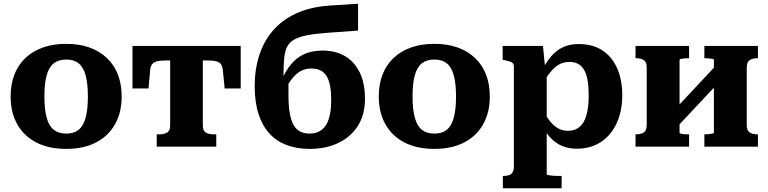

<svg xmlns="http://www.w3.org/2000/svg" viewBox="-20 -786 4115 1029"><path d="M632 -269Q632 -183 596.5 -120Q561 -57 494.5 -22.5Q428 12 335 12Q241 12 174.5 -22.5Q108 -57 72.5 -120Q37 -183 37 -269Q37 -334 57 -386Q77 -438 116 -475Q155 -512 210 -531.5Q265 -551 335 -551Q405 -551 459.5 -531.5Q514 -512 553 -475Q592 -438 612 -386Q632 -334 632 -269ZM218 -269Q218 -200 230 -155.5Q242 -111 268 -90.5Q294 -70 335 -70Q376 -70 401.5 -90.5Q427 -111 439 -155.5Q451 -200 451 -269Q451 -338 439 -382Q427 -426 401.5 -446.5Q376 -467 335 -467Q294 -467 268 -446.5Q242 -426 230 -382Q218 -338 218 -269Z M984 -462V-540H1270V-312H1184L1174 -413Q1172 -431 1164 -442Q1156 -453 1138.5 -457.5Q1121 -462 1091 -462ZM975 -462H869Q839 -462 821.5 -457.5Q804 -453 795.5 -442Q787 -431 785 -413L776 -312H690V-540H975ZM1067 -114Q1067 -86 1082.5 -76Q1098 -66 1125 -66H1139V0H820V-66H834Q861 -66 876.5 -76Q892 -86 892 -114V-540H1067Z M1745 -756 1899 -766V-622L1745 -611Q1674 -606 1628.5 -597.5Q1583 -589 1556 -573.5Q1529 -558 1517 -531.5Q1505 -505 1502 -462.5Q1499 -420 1499 -358L1526 -370Q1526 -353 1526 -337Q1526 -321 1526 -306Q1526 -291 1526 -276Q1526 -221 1532.5 -182Q1539 -143 1552.5 -118Q1566 -93 1588 -81.5Q1610 -70 1640 -70Q1678 -70 1704 -90Q1730 -110 1742.5 -149.5Q1755 -189 1755 -249Q1755 -306 1745 -343.5Q1735 -381 1711 -400Q1687 -419 1648 -419Q1619 -419 1593.5 -406Q1568 -393 1545.5 -364.5Q1523 -336 1498 -292L1487 -353Q1510 -405 1539.5 -441Q1569 -477 1610.5 -496Q1652 -515 1709 -515Q1778 -515 1828.5 -485.5Q1879 -456 1907.5 -398.5Q1936 -341 1936 -257Q1936 -170 1897 -110Q1858 -50 1791.5 -19Q1725 12 1640 12Q1571 12 1516.5 -8.5Q1462 -29 1424 -70.5Q1386 -112 1365.5 -175.5Q1345 -239 1345 -324Q1345 -414 1369.5 -490Q1394 -566 1443.5 -623Q1493 -680 1568.5 -714.5Q1644 -749 1745 -756Z M2605 -269Q2605 -183 2569.5 -120Q2534 -57 2467.5 -22.5Q2401 12 2308 12Q2214 12 2147.5 -22.5Q2081 -57 2045.5 -120Q2010 -183 2010 -269Q2010 -334 2030 -386Q2050 -438 2089 -475Q2128 -512 2183 -531.5Q2238 -551 2308 -551Q2378 -551 2432.5 -531.5Q2487 -512 2526 -475Q2565 -438 2585 -386Q2605 -334 2605 -269ZM2191 -269Q2191 -200 2203 -155.5Q2215 -111 2241 -90.5Q2267 -70 2308 -70Q2349 -70 2374.5 -90.5Q2400 -111 2412 -155.5Q2424 -200 2424 -269Q2424 -338 2412 -382Q2400 -426 2374.5 -446.5Q2349 -467 2308 -467Q2267 -467 2241 -446.5Q2215 -426 2203 -382Q2191 -338 2191 -269Z M2990 223H2675V157H2678Q2696 157 2708.5 152.5Q2721 148 2727.5 137Q2734 126 2734 107V-431Q2734 -441 2728.5 -447Q2723 -453 2712 -456.5Q2701 -460 2683 -464L2674 -466V-540H2890L2904 -397L2910 -395V148Q2910 151 2920.5 153Q2931 155 2946.5 156Q2962 157 2977 157H2990ZM3071 11Q3027 11 2992 -4Q2957 -19 2929.5 -48.5Q2902 -78 2881 -119L2882 -201Q2905 -165 2925.5 -139Q2946 -113 2969.5 -99Q2993 -85 3024 -85Q3052 -85 3073.5 -97Q3095 -109 3108.5 -133.5Q3122 -158 3128.5 -193Q3135 -228 3135 -275Q3135 -320 3129.5 -353.5Q3124 -387 3111.5 -409.5Q3099 -432 3079.5 -443Q3060 -454 3032 -454Q3001 -454 2976.5 -440.5Q2952 -427 2929.5 -399Q2907 -371 2881 -327V-402Q2905 -450 2933 -483Q2961 -516 2997 -533Q3033 -550 3082 -550Q3157 -550 3209 -515.5Q3261 -481 3288 -419Q3315 -357 3315 -275Q3315 -193 3286 -128Q3257 -63 3202 -26Q3147 11 3071 11Z M3446 -116V-424Q3446 -453 3431 -463.5Q3416 -474 3389 -474H3386V-540H3673V-474H3669Q3660 -474 3649 -473Q3638 -472 3630 -470.5Q3622 -469 3622 -465V-75Q3622 -72 3630 -69.5Q3638 -67 3649 -66.5Q3660 -66 3669 -66H3673V0H3386V-66H3389Q3416 -66 3431 -76.5Q3446 -87 3446 -116ZM3806 -75V-465Q3806 -469 3798 -470.5Q3790 -472 3779 -473Q3768 -474 3759 -474H3755V-540H4042V-474H4040Q4013 -474 3997.5 -463.5Q3982 -453 3982 -424V-116Q3982 -87 3997.5 -76.5Q4013 -66 4039 -66H4042V0H3755V-66H3759Q3768 -66 3779 -67Q3790 -68 3798 -70Q3806 -72 3806 -75ZM3609 -106 3559 -159 3818 -436 3868 -382Z"/></svg>

Font: Roboto Serif
Style: Bold
Weight: 700
Designer: Greg Gazdowicz
Foundry: Commercial Type
Version: Version 1.008